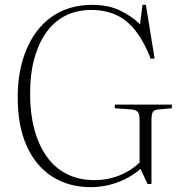

<svg xmlns="http://www.w3.org/2000/svg" viewBox="-20 -757 746 791"><path d="M354 14Q264 14 196 -29Q128 -72 90.5 -154.5Q53 -237 53 -355Q53 -444 75 -514.5Q97 -585 137 -635Q177 -685 233.5 -711Q290 -737 360 -737Q426 -737 474 -714Q522 -691 557 -657L567 -737H581L617 -516L601 -515Q575 -582 541 -627Q507 -672 461.5 -694Q416 -716 355 -716Q299 -716 253 -694Q207 -672 174 -628Q141 -584 122.5 -519.5Q104 -455 104 -370Q104 -290 121.5 -224.5Q139 -159 172.5 -112Q206 -65 255.5 -40Q305 -15 369 -15Q406 -15 439 -23.5Q472 -32 501 -48Q530 -64 555 -87V-263Q555 -287 548 -295.5Q541 -304 522 -306L453 -311V-326H688V-311L632 -306Q619 -305 611.5 -298Q604 -291 604 -262V1H588L559 -61Q527 -34 492.5 -17.5Q458 -1 422.5 6.5Q387 14 354 14Z"/></svg>

Font: Literata 60pt ExtraLight
Style: Regular
Weight: 250
Designer: Latin by Veronika Burian and Jose Scaglione. Greek by Irene Vlachou. Cyrillic by Vera Evstafieva.
Foundry: TypeTogether
Version: Version 3.103;gftools[0.9.29]